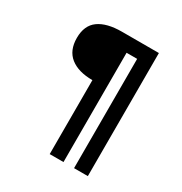

<svg xmlns="http://www.w3.org/2000/svg" viewBox="-165 -830 906 954"><g transform="rotate(30 288.0 -353.0)"><path d="M253.9 0V-424.3Q172.9 -424.3 127.4 -460.2Q82 -496.1 82 -567.9Q82 -639.6 128.4 -672.9Q174.8 -706.1 261.2 -706.1H472.7V0H393.6V-627H333V0Z"/></g></svg>

Font: Monda
Style: Regular
Weight: 400
Designer: Vernon Adams
Foundry: Vernon Adams
Version: Version 2.100; ttfautohint (v1.8.3)